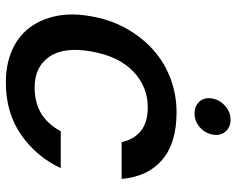

<svg xmlns="http://www.w3.org/2000/svg" viewBox="-94 -686 789 640"><g transform="rotate(90 300.0 -365.5)"><path d="M34 -276Q45 -340 74.5 -392.5Q104 -445 146 -482.5Q188 -520 241.5 -540Q295 -560 354 -560Q456 -560 512 -512.5Q568 -465 576 -377H453Q445 -417 416.5 -440.5Q388 -464 337 -464Q268 -464 217.5 -415.5Q167 -367 151 -276Q135 -185 168.5 -136Q202 -87 271 -87Q322 -87 358 -109Q394 -131 417 -174H540Q502 -93 429 -42Q356 9 254 9Q195 9 148.5 -11Q102 -31 73 -68.5Q44 -106 33 -158.5Q22 -211 34 -276ZM358 -620Q332 -620 317.5 -637Q303 -654 308 -680Q313 -705 333 -722.5Q353 -740 379 -740Q404 -740 418.5 -722.5Q433 -705 428 -680Q423 -654 403 -637Q383 -620 358 -620Z"/></g></svg>

Font: SVN-Poppins Medium
Style: Italic
Weight: 500
Italic angle: -10°
Designer: Ninad Kale (Devanagari), Jonny Pinhorn (Latin)
Foundry: Indian Type Foundry
Version: Version 3.002 2017; ttfautohint (v1.8.3)